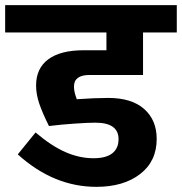

<svg xmlns="http://www.w3.org/2000/svg" viewBox="-40 -713 706 745"><path d="M247 -377Q247 -356 258 -328Q328 -333 380 -333Q471 -333 519.5 -290Q568 -247 568 -174Q568 -87 503.5 -37.5Q439 12 334 12Q168 12 29 -114L98 -199Q159 -147 213.5 -123Q268 -99 323 -99Q371 -99 395.5 -118Q420 -137 420 -173Q420 -237 330 -237Q303 -237 251 -233.5Q199 -230 150 -224Q125 -274 112.5 -310.5Q100 -347 100 -381Q100 -448 147.5 -483Q195 -518 284 -518H373V-587H-20V-693H646V-587H515V-422H307Q247 -422 247 -377Z"/></svg>

Font: FiraGOUPP
Style: Bold
Weight: 700
Designer: bBox Type
Foundry: bBox Type GmbH
Version: Version 1.001